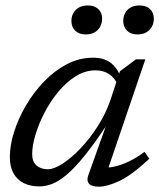

<svg xmlns="http://www.w3.org/2000/svg" viewBox="-20 -692 599 722"><path d="M312.5 -34.5 377.5 -216Q331.5 -147.5 295.5 -103.2Q259.5 -59 230.2 -34.5Q201 -10 176.2 -0.5Q151.5 9 128.5 9Q95 9 70 -3Q45 -15 31 -39.8Q17 -64.5 17 -102Q17 -145 32.8 -195.2Q48.5 -245.5 77.2 -294.8Q106 -344 145.2 -385Q184.5 -426 231.2 -450.5Q278 -475 330 -475Q370.5 -475 395.5 -456.2Q420.5 -437.5 434 -402L423 -373Q410.5 -400.5 389.2 -414Q368 -427.5 340 -427.5Q300 -427.5 264.2 -405Q228.5 -382.5 198.5 -346Q168.5 -309.5 146.8 -267.2Q125 -225 113 -184.2Q101 -143.5 101 -113Q101 -84 117.2 -69.8Q133.5 -55.5 160 -55.5Q183 -55.5 215.8 -76.8Q248.5 -98 282.8 -134Q317 -170 346.8 -216.2Q376.5 -262.5 394 -312L431 -424L491.5 -469H526.5L379.5 -37L364.5 -62.5Q384.5 -60 410 -65.5Q435.5 -71 464.5 -84.8Q493.5 -98.5 523.5 -121L541.5 -95Q475 -33 429 -11.5Q383 10 352 10Q325 10 314.8 -1.2Q304.5 -12.5 312.5 -34.5ZM302 -562.5Q277.5 -562.5 263 -576.5Q248.5 -590.5 248.5 -613.5Q248.5 -629.5 255.8 -642.8Q263 -656 276.8 -663.8Q290.5 -671.5 310.5 -671.5Q335 -671.5 349.5 -658Q364 -644.5 364 -621.5Q364 -605.5 356.8 -592Q349.5 -578.5 336 -570.5Q322.5 -562.5 302 -562.5ZM496.5 -562.5Q472 -562.5 457.8 -576.5Q443.5 -590.5 443.5 -613.5Q443.5 -629.5 450.5 -642.8Q457.5 -656 471.2 -663.8Q485 -671.5 505 -671.5Q529.5 -671.5 544 -658Q558.5 -644.5 558.5 -621.5Q558.5 -605.5 551.2 -592Q544 -578.5 530.5 -570.5Q517 -562.5 496.5 -562.5Z"/></svg>

Font: Newsreader 12pt
Style: Italic
Weight: 400
Italic angle: -17°
Version: Version 1.003